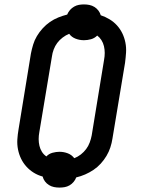

<svg xmlns="http://www.w3.org/2000/svg" viewBox="-20 -802 640 869"><path d="M249 47Q236 47 224 44.5Q212 42 201.5 35.5Q191 29 183.5 19Q176 9 173 -3Q151 -9 132.5 -20.5Q114 -32 99.5 -48Q85 -64 75.5 -83.5Q66 -103 61.5 -125.5Q57 -148 58.5 -171Q60 -194 64 -217L120 -560Q124 -580 130 -600Q136 -620 147 -638.5Q158 -657 173 -673.5Q188 -690 206 -702.5Q224 -715 244 -723Q264 -731 284 -736Q289 -748 297 -757Q305 -766 315.5 -772Q326 -778 337 -780Q348 -782 360 -782Q373 -782 385 -779.5Q397 -777 407.5 -770.5Q418 -764 425.5 -754Q433 -744 436 -733Q457 -726 476 -714.5Q495 -703 509.5 -687Q524 -671 533.5 -651.5Q543 -632 547.5 -609.5Q552 -587 550.5 -564Q549 -541 546 -518L489 -175Q486 -155 479.5 -135Q473 -115 462 -96.5Q451 -78 436 -61.5Q421 -45 403 -33Q385 -21 365.5 -12.5Q346 -4 325 1Q325 1 325 1Q325 1 325 1Q321 12 313 21.5Q305 31 294.5 37Q284 43 272.5 45Q261 47 249 47ZM316 -86Q332 -92 346 -103Q360 -114 370 -127.5Q380 -141 386 -157Q392 -173 395 -189L451 -531Q454 -547 454 -562.5Q454 -578 450.5 -593Q447 -608 439 -620.5Q431 -633 420 -641Q408 -629 392 -624.5Q376 -620 360 -620Q340 -620 322 -627Q304 -634 293 -649Q278 -643 263.5 -632Q249 -621 239 -607.5Q229 -594 223 -578Q217 -562 215 -546L158 -204Q155 -188 155 -172.5Q155 -157 158.5 -142Q162 -127 170 -114.5Q178 -102 190 -94Q190 -94 190 -94Q190 -94 190 -94Q201 -106 217.5 -110.5Q234 -115 249 -115Q269 -115 287 -108Q305 -101 316 -86Z"/></svg>

Font: Iosevka Curly Slab MdExObl
Style: Regular
Weight: 500
Width: 7
Italic angle: -9°
Monospace: yes
Designer: Belleve Invis
Foundry: Belleve Invis
Version: Version 11.1.0; ttfautohint (v1.8.3)